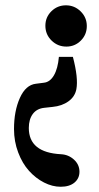

<svg xmlns="http://www.w3.org/2000/svg" viewBox="-20 -486 374 729"><path d="M231.9 -309.1Q199.2 -309.1 175.8 -332Q152.3 -355 152.3 -388.2Q152.3 -420.9 175.3 -443.4Q198.2 -465.8 230.5 -465.8Q262.7 -465.8 286.1 -442.9Q309.6 -419.9 309.6 -387.2Q309.6 -354.5 286.9 -331.8Q264.2 -309.1 231.9 -309.1ZM210.4 223.1Q178.7 223.1 147.2 207Q115.7 190.9 90.3 162.8Q64.9 134.8 49.1 93Q33.2 51.3 33.2 3.9Q33.2 -64.5 55.4 -114Q77.6 -163.6 116.2 -168L146.5 -171.9Q169.9 -174.3 184.8 -200Q199.7 -225.6 203.6 -270H256.8Q277.8 -189.5 270 -147.5Q264.6 -119.1 240 -101.3Q215.3 -83.5 179.7 -80.1L148.4 -76.7Q119.6 -73.7 104.5 -53.2Q89.4 -32.7 89.4 0Q89.4 93.3 211.9 99.6Q240.2 101.1 261 120.1Q281.7 139.2 281.7 166Q281.7 191.4 262.7 207.3Q243.7 223.1 210.4 223.1Z"/></svg>

Font: Elstob
Style: Bold
Weight: 700
Designer: Peter S. Baker
Version: Version 1.015